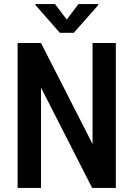

<svg xmlns="http://www.w3.org/2000/svg" viewBox="-20 -922 656 942"><path d="M548.3 -710.9V0H432.1L181.2 -492.2V0H66.4V-710.9H181.2L434.1 -215.3V-710.9ZM250 -901.9 307.6 -826.2 364.7 -901.9H461.9V-897L342.3 -761.2H273.4L153.8 -897.5V-901.9Z"/></svg>

Font: Roboto Condensed Medium
Style: Regular
Weight: 500
Designer: Christian Robertson
Foundry: Google
Version: Version 3.0